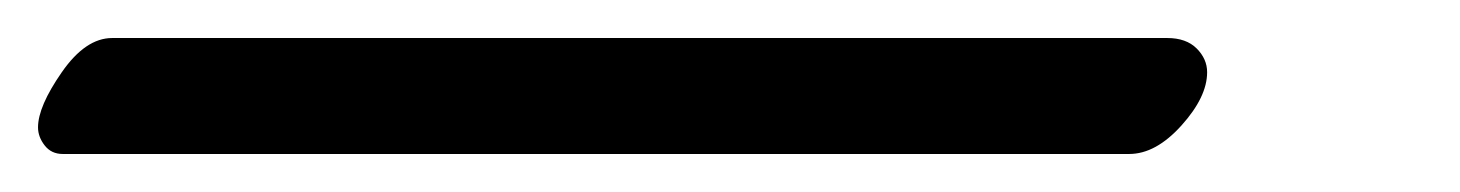

<svg xmlns="http://www.w3.org/2000/svg" viewBox="-139 107 768 101"><path d="M496 145Q496 158 482.5 173Q469 188 455 188H-106Q-112 188 -115.5 183.5Q-119 179 -119 174Q-119 163 -106.5 145Q-94 127 -80 127H475Q485 127 490.5 132.5Q496 138 496 145Z"/></svg>

Font: EB Garamond ExtraBold
Style: Italic
Weight: 800
Italic angle: -17.2°
Designer: Georg Duffner and Octavio Pardo
Foundry: Georg Duffner
Version: Version 1.000